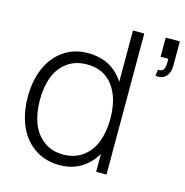

<svg xmlns="http://www.w3.org/2000/svg" viewBox="-109 -830 913 947"><g transform="rotate(15 347.5 -356.5)"><path d="M277.3 15.1Q203.1 15.1 148.7 -22.9Q94.2 -61 67.1 -125Q40 -189 40 -271Q40 -351.6 66.9 -415.5Q93.8 -479.5 147 -517.3Q200.2 -555.2 272 -555.2Q394 -555.2 456.5 -458V-720.2H514.2V0H461.4V-91.3Q432.1 -41 385.3 -12.9Q338.4 15.1 277.3 15.1ZM101.6 -271Q101.6 -204.1 121.1 -152.8Q140.6 -101.6 181.9 -70.8Q223.1 -40 280.8 -40Q339.8 -40 381.1 -70.6Q422.4 -101.1 441.9 -152.3Q461.4 -203.6 461.4 -271Q461.4 -374.5 415.3 -437.3Q369.1 -500 282.2 -500Q222.7 -500 181.2 -469.5Q139.6 -439 120.6 -388.2Q101.6 -337.4 101.6 -271ZM621.6 -534.2 625.5 -564.9Q638.7 -564 646.7 -569.1Q654.8 -574.2 657.5 -583.7Q660.2 -593.3 660.9 -605.2Q661.6 -617.2 660.6 -630.4H621.6V-728H693.8V-605.5Q693.8 -566.4 673.6 -546.9Q653.3 -527.3 621.6 -534.2Z"/></g></svg>

Font: Manrope Light
Style: Regular
Weight: 300
Designer: Mikhail Sharanda
Foundry: Mikhail Sharanda
Version: Version 4.505;FEAKit 1.0